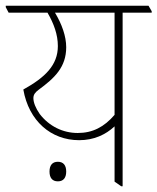

<svg xmlns="http://www.w3.org/2000/svg" viewBox="-40 -642 547 667"><path d="M235 -155C286 -155 327 -174 358 -203V-11L381 5H386V-598H487V-603L476 -622H-20V-617L-10 -598H125C147 -560 161 -522 161 -482C161 -416 117 -373 41 -331C60 -222 137 -155 235 -155ZM98 -246C84 -266 76 -286 76 -301C76 -313 82 -321 94 -330C150 -371 190 -409 190 -478C190 -516 175 -558 151 -598H358V-243C322 -201 282 -180 230 -180C179 -180 131 -203 98 -246ZM161 -12C180 -12 190 -24 190 -46C190 -68 180 -80 161 -80C142 -80 132 -68 132 -46C132 -24 142 -12 161 -12Z"/></svg>

Font: Noto Serif Devanagari Condensed Thin
Style: Regular
Weight: 100
Width: 3
Designer: Universal Thirst, Indian Type Foundry and the Monotype Design Team
Foundry: Monotype Imaging Inc.
Version: Version 2.004